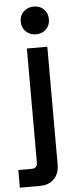

<svg xmlns="http://www.w3.org/2000/svg" viewBox="-78 -732 397 964"><g transform="rotate(-5 120.0 -250.0)"><path d="M-18 200V111H49Q78 111 78 81V-493H181V101Q181 146 155 173Q129 200 82 200ZM130 -560Q100 -560 79.5 -579.5Q59 -599 59 -630Q59 -661 79.5 -680.5Q100 -700 130 -700Q161 -700 181 -680.5Q201 -661 201 -630Q201 -599 181 -579.5Q161 -560 130 -560Z"/></g></svg>

Font: Space Grotesk Light Medium
Style: Regular
Weight: 500
Version: Version 2.000